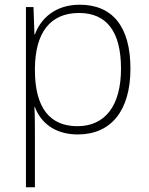

<svg xmlns="http://www.w3.org/2000/svg" viewBox="-20 -560 630 814"><path d="M318 -540C213 -540 152 -480 128 -414H126L122 -530H90V234H128V16C128 -23 128 -66 126 -106H128C152 -42 210 10 310 10C450 10 533 -90 533 -269C533 -447 457 -540 318 -540ZM315 -505C433 -505 493 -425 493 -269C493 -111 425 -25 308 -25C193 -25 128 -101 128 -263V-269C129 -419 191 -505 315 -505Z"/></svg>

Font: Noto Sans Cherokee ExtraLight
Style: Regular
Weight: 200
Designer: Monotype Design Team
Foundry: Monotype Imaging Inc.
Version: Version 2.001